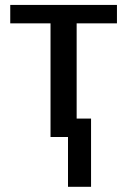

<svg xmlns="http://www.w3.org/2000/svg" viewBox="-20 -548 509 768"><path d="M182.1 -454.6H21V-528.3H447.8V-454.6H286.6V-73.7H344.2V199.2H252V0H182.1Z"/></svg>

Font: Arimo Medium
Style: Regular
Weight: 500
Designer: Steve Matteson
Foundry: Monotype Imaging Inc.
Version: Version 1.33